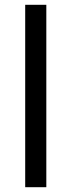

<svg xmlns="http://www.w3.org/2000/svg" viewBox="-20 -780 298 800"><path d="M173 0H85V-760H173Z"/></svg>

Font: Noto Sans Tai Viet
Style: Regular
Weight: 400
Designer: Monotype Design Team
Foundry: Monotype Imaging Inc.
Version: Version 2.003; ttfautohint (v1.8.4.7-5d5b)